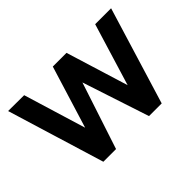

<svg xmlns="http://www.w3.org/2000/svg" viewBox="-102 -774 1006 1006"><g transform="rotate(-45 401.0 -270.5)"><path d="M185 0 20 -540.8 138.2 -540 243.7 -193.7 350.4 -540H451.9L558.7 -193.7L664.3 -540H782.3L617.3 0H523.3L401.2 -371.5L279 0Z"/></g></svg>

Font: Manrope
Style: Regular
Weight: 400
Designer: Mikhail Sharanda
Foundry: Mikhail Sharanda
Version: Version 4.503